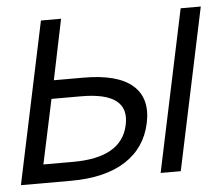

<svg xmlns="http://www.w3.org/2000/svg" viewBox="-62 -578 723 627"><g transform="rotate(-5 300.0 -265.0)"><path d="M-18 0 94 -530H160L119 -332H216Q328 -332 377 -289Q426 -246 409 -166Q392 -86 325 -43Q258 0 146 0ZM440 0 552 -530H618L506 0ZM61 -61H159Q318 -61 340 -166Q363 -272 203 -272H106Z"/></g></svg>

Font: Geist Mono Light
Style: Italic
Weight: 300
Italic angle: -12°
Monospace: yes
Designer: Basement.studio, Andrés Briganti, Mateo Zaragoza
Foundry: Basement.studio, Vercel, Andrés Briganti, Guido Ferreyra, Mateo Zaragoza
Version: Version 1.500; ttfautohint (v1.8.4.7-5d5b)